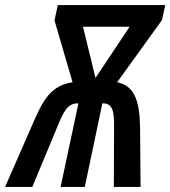

<svg xmlns="http://www.w3.org/2000/svg" viewBox="-78 -734 669 754"><path d="M-58 0H49L145 -231C171 -295 187 -328 226 -328H230L160 0H255L324 -328H327C362 -328 371 -301 370 -235L369 0H474L472 -238C470 -339 449 -398 382 -411L558 -655L571 -714H149L136 -654L207 -411C120 -397 91 -343 45 -235ZM297 -428 248 -629H431Z"/></svg>

Font: Noto Sans UI Condensed Medium
Style: Italic
Weight: 500
Width: 3
Italic angle: -12°
Designer: Monotype Design Team
Foundry: Monotype Imaging Inc.
Version: Version 1.901